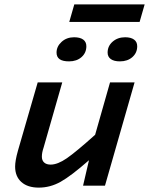

<svg xmlns="http://www.w3.org/2000/svg" viewBox="-20 -847 680 876"><path d="M459 0H359L386 -116Q304 -44 256.5 -17.5Q209 9 157 9Q106 9 77.5 -16.5Q49 -42 49 -87Q49 -100 52 -117.5Q55 -135 62 -160L152 -471H264L179 -174Q175 -162 173 -152Q171 -142 171 -132Q171 -115 181.5 -105.5Q192 -96 211 -96Q243 -96 285 -125Q327 -154 414 -232L482 -471H594ZM617 -747H296L319 -827H640ZM374 -636Q374 -606 352 -586.5Q330 -567 295 -567Q266 -567 252 -577Q238 -587 238 -607Q238 -635 261 -656Q284 -677 318 -677Q345 -677 359.5 -666.5Q374 -656 374 -636ZM606 -636Q606 -606 584 -586.5Q562 -567 527 -567Q500 -567 485.5 -577.5Q471 -588 471 -607Q471 -637 494 -657Q517 -677 551 -677Q577 -677 591.5 -666.5Q606 -656 606 -636Z"/></svg>

Font: Intel One Mono Medium
Style: Italic
Weight: 500
Italic angle: -16°
Monospace: yes
Designer: Fred Shallcrass
Foundry: Frere-Jones Type LLC
Version: Version 1.400;hotconv 1.1.0;makeotfexe 2.6.0;FJTRelease1.4